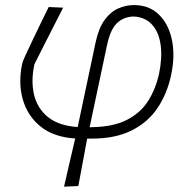

<svg xmlns="http://www.w3.org/2000/svg" viewBox="-20 -524 740 739"><path d="M226.5 194.5Q237 148.5 247.5 103.2Q258 58 269.5 9Q188 4 137.2 -36.2Q86.5 -76.5 68 -140.5Q49.5 -204.5 65.5 -279.5Q66.5 -285.5 77.5 -309.8Q88.5 -334 104.5 -367.5Q120.5 -401 137.2 -435.5Q154 -470 167.5 -497L223 -494.5Q195 -439 166.2 -383Q137.5 -327 112.5 -277Q98.5 -212 111.2 -159Q124 -106 165.2 -73Q206.5 -40 279 -35L348 -361Q360 -416.5 382.8 -447.5Q405.5 -478.5 435 -491.5Q464.5 -504.5 495.5 -504.5Q554 -504.5 591.5 -468Q629 -431.5 641.8 -370.2Q654.5 -309 638.5 -234.5Q623 -162.5 585.8 -107.5Q548.5 -52.5 486 -21.5Q423.5 9.5 333 9.5H315.5Q306.5 59 298.2 102.5Q290 146 281.5 192ZM392 -350.5 325 -34.5H334.5Q417 -36 469.2 -63Q521.5 -90 550.5 -136Q579.5 -182 592.5 -241.5Q605 -303 598.2 -351.8Q591.5 -400.5 565 -429.5Q538.5 -458.5 493.5 -460.5Q455 -459 429.8 -434.5Q404.5 -410 392 -350.5Z"/></svg>

Font: Commissioner Loud ExtraLight
Style: Italic
Weight: 200
Italic angle: -12°
Designer: Kostas Bartsokas
Foundry: Kostas Bartsokas
Version: Version 1.000; ttfautohint (v1.8.3)